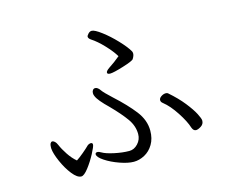

<svg xmlns="http://www.w3.org/2000/svg" viewBox="-101 -858 1202 1007"><g transform="rotate(-15 500.0 -354.0)"><path d="M457 -673Q444 -682 444 -691Q444 -697 453 -706.5Q462 -716 472 -716Q488 -716 524.5 -688.5Q561 -661 597 -623Q633 -585 648 -559Q652 -554 652 -545Q652 -533 642 -517Q637 -508 582 -491Q527 -474 509 -474Q493 -474 493 -483Q493 -492 512 -505Q543 -525 574 -551Q556 -581 522 -617Q488 -653 457 -673ZM108 -182Q108 -195 112 -202Q116 -209 122 -209Q129 -209 136 -202.5Q143 -196 148 -184Q159 -158 179 -128Q199 -98 222 -79Q239 -90 261 -108.5Q283 -127 294 -138Q297 -142 303.5 -145Q310 -148 315 -148Q325 -148 325 -138Q325 -128 305.5 -91Q286 -54 262 -23Q238 8 223 8Q201 8 175 -25Q149 -58 129.5 -102.5Q110 -147 108 -174ZM336 -94Q345 -94 356 -87Q376 -75 420 -65.5Q464 -56 501 -56Q527 -56 547.5 -78Q568 -100 568 -130Q568 -174 540 -213.5Q512 -253 461 -305Q408 -356 398 -381Q394 -389 394 -398Q394 -408 399 -414.5Q404 -421 412 -421Q426 -421 440 -400Q449 -387 489 -350Q555 -290 594.5 -239Q634 -188 634 -131Q634 -88 615.5 -57Q597 -26 568 -10.5Q539 5 509 5Q478 5 434 -10.5Q390 -26 357.5 -47.5Q325 -69 325 -85Q325 -89 328 -91.5Q331 -94 336 -94ZM763 -299Q771 -299 775 -295Q821 -255 851.5 -216.5Q882 -178 896.5 -150Q911 -122 911 -111Q911 -92 894.5 -81.5Q878 -71 867 -71Q853 -71 846 -90Q835 -126 802 -176.5Q769 -227 736 -253Q725 -261 725 -271Q725 -282 737.5 -290.5Q750 -299 763 -299Z"/></g></svg>

Font: Iansui 0.93
Style: Regular
Weight: 400
Designer: But Ko / Fontworks Inc.
Foundry: zi-hi.com / Fontworks Inc.
Version: Version 0.931